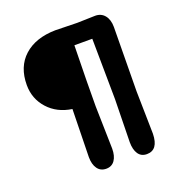

<svg xmlns="http://www.w3.org/2000/svg" viewBox="-147 -879 1026 1089"><g transform="rotate(-20 366.0 -334.0)"><path d="M621 -270 626 -12Q624 85 555 85Q521 85 503.5 59Q486 33 486 -12L491 -270L487 -636H379Q374 -399 374 -270L380 -12Q380 32 362 58Q344 84 310 84Q276 84 257.5 58Q239 32 239 -12L245 -300Q156 -313 102 -373Q48 -433 48 -516Q48 -626 117 -688.5Q186 -751 306 -753L438 -750L547 -753Q583 -753 604 -727Q625 -701 625 -657Z"/></g></svg>

Font: Delius Unicase
Style: Bold
Weight: 700
Designer: Natalia Raices
Foundry: Natalia Raices
Version: Version 1.001